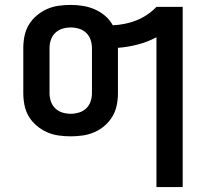

<svg xmlns="http://www.w3.org/2000/svg" viewBox="-20 -548 840 783"><path d="M618 215V-396Q582 -377 542 -366.5Q502 -356 461 -353V-168Q461 -143 456 -118.5Q451 -94 438.5 -73Q426 -52 407 -35.5Q388 -19 365 -9Q342 1 317.5 4.5Q293 8 268 8Q244 8 219 4.5Q194 1 171.5 -9Q149 -19 129.5 -35.5Q110 -52 97.5 -73Q85 -94 80 -118.5Q75 -143 75 -168V-352Q75 -377 80 -401.5Q85 -426 97.5 -447Q110 -468 129.5 -484.5Q149 -501 171.5 -511Q194 -521 219 -524.5Q244 -528 268 -528Q293 -528 318 -524Q343 -520 366 -510Q389 -500 408.5 -483.5Q428 -467 440 -445Q465 -446 489.5 -451Q514 -456 536.5 -465Q559 -474 580 -488Q601 -502 618 -520H725V215ZM268 -84Q285 -84 302 -89Q319 -94 331.5 -106Q344 -118 349.5 -134.5Q355 -151 355 -168V-352Q355 -369 349.5 -385.5Q344 -402 331.5 -414Q319 -426 302 -431Q285 -436 268 -436Q251 -436 234.5 -431Q218 -426 205.5 -414Q193 -402 187.5 -385.5Q182 -369 182 -352V-168Q182 -151 187.5 -134.5Q193 -118 205.5 -106Q218 -94 234.5 -89Q251 -84 268 -84Z"/></svg>

Font: Iosevka Aile Semibold
Style: Regular
Weight: 600
Designer: Belleve Invis
Foundry: Belleve Invis
Version: Version 31.1.0; ttfautohint (v1.8.4)